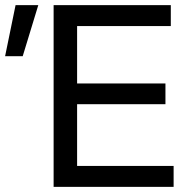

<svg xmlns="http://www.w3.org/2000/svg" viewBox="-115 -732 753 752"><path d="M187 -630V-405H533V-324H187V-82H565V0H95V-712H554V-630ZM-95 -512 -54 -712H35L-26 -512Z"/></svg>

Font: CST
Style: Regular
Weight: 400
Version: Version 1.00